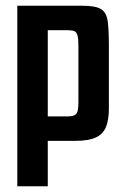

<svg xmlns="http://www.w3.org/2000/svg" viewBox="-20 -490 436 668"><path d="M40.2 -470H267Q313.2 -470 332 -458Q350.8 -446 354.8 -415.6Q358.8 -385.1 358.8 -331.1V-112.1Q358.8 -73.1 348.8 -48.3Q338.8 -23.6 313.7 -11.8Q288.6 0 242.9 0H146.2V158H40.2ZM146.2 -384.9V-85.1H215.6Q232.4 -85.1 240.4 -90Q248.5 -94.9 250.6 -105.9Q252.8 -117 252.8 -134.5V-332.6Q252.8 -355.7 249.6 -366.9Q246.4 -378.1 238.8 -381.5Q231.1 -384.9 215.3 -384.9Z"/></svg>

Font: Smooch Sans Thin
Style: Regular
Weight: 100
Designer: Robert E. Leuschke
Foundry: Robert E. Leuschke
Version: Version 1.010